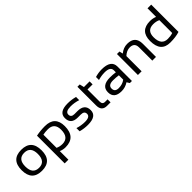

<svg xmlns="http://www.w3.org/2000/svg" viewBox="206 -1916 3320 3320"><g transform="rotate(-45 1865.5 -256.0)"><path d="M293 -73.2Q446.8 -73.2 446.8 -258.3Q446.8 -439.5 293 -439.5Q139.2 -439.5 139.2 -258.3Q139.2 -73.2 293 -73.2ZM48.8 -256.3Q48.8 -512.7 293 -512.7Q537.1 -512.7 537.1 -256.3Q537.1 -0.5 293 -0.5Q49.8 -0.5 48.8 -256.3Z M749.5 -104.5Q802.7 -78.1 868.2 -78.1Q1027.8 -78.1 1027.8 -270Q1027.8 -437.5 869.1 -437.5Q800.8 -437.5 749.5 -425.8ZM659.2 -491.7Q761.2 -512.7 870.1 -512.7Q1116.7 -512.7 1116.7 -269Q1116.7 0 868.7 0Q807.1 0 749.5 -24.4V185.5H659.2Z M1233.9 -24.4V-102.5Q1324.2 -73.2 1416.5 -73.2Q1539.1 -73.2 1539.1 -146.5Q1539.1 -214.8 1453.6 -214.8H1380.4Q1214.4 -214.8 1214.4 -366.2Q1214.4 -512.7 1427.7 -512.7Q1519.5 -512.7 1609.9 -488.3V-410.2Q1519.5 -439.5 1427.7 -439.5Q1299.8 -439.5 1299.8 -366.2Q1299.8 -297.9 1380.4 -297.9H1453.6Q1629.4 -297.9 1629.4 -146.5Q1629.4 0 1416.5 0Q1324.2 0 1233.9 -24.4Z M1751.5 -595.7H1808.1L1827.6 -512.7H1966.3V-439.5H1841.8V-145Q1841.8 -73.2 1903.8 -73.2H1966.3V0H1880.4Q1751.5 0 1751.5 -138.2Z M2056.6 -154.8Q2056.6 -312.5 2264.6 -312.5Q2331.5 -312.5 2398.4 -302.7V-351.1Q2398.4 -439.5 2260.3 -439.5Q2181.2 -439.5 2098.1 -415V-488.3Q2181.2 -512.7 2260.3 -512.7Q2488.8 -512.7 2488.8 -353.5V0H2438L2406.7 -50.8Q2330.1 0 2239.7 0Q2056.6 0 2056.6 -154.8ZM2264.6 -239.3Q2147 -239.3 2147 -156.2Q2147 -73.2 2239.7 -73.2Q2333.5 -73.2 2398.4 -123V-229.5Q2331.5 -239.3 2264.6 -239.3Z M2635.3 0V-512.7H2696.3L2712.4 -447.3Q2791 -512.7 2885.3 -512.7Q3077.1 -512.7 3077.1 -321.8V0H2986.8V-323.2Q2986.8 -437.5 2873 -437.5Q2795.4 -437.5 2725.6 -372.6V0Z M3567.9 -408.2Q3513.2 -434.6 3442.9 -434.6Q3288.1 -434.6 3288.1 -270Q3288.1 -75.2 3442.9 -75.2Q3513.2 -75.2 3567.9 -94.2ZM3658.2 -30.8Q3564.9 0 3428.2 0Q3199.2 0 3199.2 -266.6Q3199.2 -512.7 3442.4 -512.7Q3508.8 -512.7 3567.9 -488.3V-698.2H3658.2Z"/></g></svg>

Font: Sansation
Style: Regular
Weight: 400
Designer: Bernd Montag
Version: Version 1.301